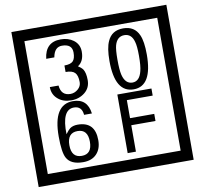

<svg xmlns="http://www.w3.org/2000/svg" viewBox="-106 -1075 1366 1281"><g transform="rotate(-10 577.5 -435.0)"><path d="M1103 90H53V-960H1103ZM1028 15V-885H128V15ZM499 -556Q499 -504 460.5 -473Q422 -442 369 -442Q314 -442 280 -471Q242 -502 242 -554H301Q307 -485 370 -485Q398 -485 421 -504.5Q444 -524 444 -552Q444 -597 426 -616Q408 -635 363 -635V-679Q405 -679 421.5 -696Q438 -713 438 -754Q438 -812 369 -812Q318 -812 306 -744H251Q264 -855 368 -855Q419 -855 454 -829Q493 -800 493 -750Q493 -685 451 -658Q475 -642 483 -630Q499 -605 499 -556ZM917 -656Q917 -442 791 -442Q664 -442 664 -656Q664 -744 685 -789Q714 -855 791 -855Q868 -855 897 -789Q917 -745 917 -656ZM864 -656Q864 -723 855 -752Q840 -809 791 -809Q742 -809 726 -752Q718 -723 718 -656Q718 -587 726 -553Q742 -488 791 -488Q839 -488 855 -554Q864 -587 864 -656ZM499 -149Q499 -91 466.5 -56.5Q434 -22 375 -22Q291 -22 264 -73Q243 -111 243 -219Q243 -435 377 -435Q475 -435 488 -332H435Q430 -392 376 -392Q293 -392 297 -225Q318 -253 328 -260Q348 -275 381 -275Q499 -275 499 -149ZM442 -149Q442 -233 373 -233Q303 -233 303 -149Q303 -65 373 -65Q442 -65 442 -149ZM908 -379H733V-257H897V-209H733V-30H677V-427H908Z"/></g></svg>

Font: Unicode BMP Fallback SIL
Style: Regular
Weight: 400
Foundry: NRSI, SIL International
Version: Version 5.1 Based on Unicode 5.1